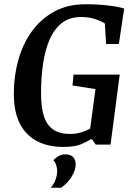

<svg xmlns="http://www.w3.org/2000/svg" viewBox="-20 -680 632 903"><path d="M277 11Q207 11 154.5 -16Q102 -43 73.5 -98.5Q45 -154 45 -240Q45 -322 66 -397.5Q87 -473 129.5 -532Q172 -591 235 -625.5Q298 -660 382 -660Q439 -660 486.5 -654.5Q534 -649 564 -640L539 -473H479L473 -570Q453 -582 425 -591Q397 -600 361 -600Q306 -600 269.5 -570.5Q233 -541 212 -491Q191 -441 182 -376.5Q173 -312 173 -242Q173 -174 187 -132Q201 -90 231.5 -70Q262 -50 309 -50Q338 -50 363 -58Q388 -66 404 -75L429 -261L321 -278L326 -329H543L500 0H430L413 -25H406Q387 -12 358.5 -0.5Q330 11 277 11ZM219 203Q234 185 241.5 164Q249 143 249 125Q249 112 245 98.5Q241 85 231 73Q243 61 256.5 53.5Q270 46 287 46Q314 46 325 60Q336 74 336 92Q336 120 316.5 151.5Q297 183 267 203Z"/></svg>

Font: Faustina SemiBold
Style: Italic
Weight: 600
Italic angle: -8°
Designer: Alfonso Garcia
Foundry: http://www.omnibus-type.com
Version: Version 1.200